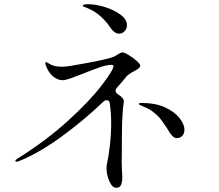

<svg xmlns="http://www.w3.org/2000/svg" viewBox="-20 -846 1040 912"><path d="M373 -819Q373 -826 399 -826Q433 -826 476.5 -813Q520 -800 551.5 -777Q583 -754 583 -727Q583 -709 571.5 -697.5Q560 -686 546 -686Q523 -686 502 -718Q488 -740 459.5 -767Q431 -794 387 -811Q384 -812 378.5 -814Q373 -816 373 -819ZM617 -508Q607 -503 595.5 -495Q584 -487 580 -482Q567 -465 535 -429Q529 -422 529 -415Q529 -406 539 -399Q568 -381 568 -366Q568 -357 566 -345.5Q564 -334 563 -317Q559 -263 559 -201Q559 -122 558.5 -101.5Q558 -81 558 -77L559 -43Q561 -19 561 -6Q561 18 555 32Q549 46 533 46Q513 46 499.5 15Q486 -16 486 -47Q486 -58 487 -62Q495 -96 501.5 -151.5Q508 -207 508 -262Q508 -310 502 -350L501 -358Q498 -370 487 -370Q478 -370 471 -363Q378 -274 271.5 -196.5Q165 -119 71 -81Q64 -78 59 -78Q53 -78 53 -82Q53 -87 65 -94Q198 -177 301 -270.5Q404 -364 461 -438Q518 -512 519 -532Q519 -538 510 -538Q489 -538 456 -527Q423 -516 374 -496Q344 -484 317 -474.5Q290 -465 278 -465Q254 -465 232 -483Q210 -501 197 -537Q195 -543 195 -546Q195 -551 198 -551Q201 -551 208.5 -546.5Q216 -542 220 -540Q239 -529 277 -529Q301 -529 400 -548Q499 -567 519 -576Q533 -582 540 -588Q554 -597 562 -597Q571 -597 591.5 -584.5Q612 -572 629 -557Q646 -542 646 -534Q646 -528 639.5 -522Q633 -516 617 -508ZM856 -230Q856 -212 846 -201Q836 -190 821 -190Q808 -190 798.5 -200.5Q789 -211 782 -222.5Q775 -234 772 -239Q754 -266 742 -281.5Q730 -297 708 -314Q686 -331 654 -343Q639 -349 639 -352Q639 -357 655 -357Q717 -357 762.5 -336.5Q808 -316 832 -286Q856 -256 856 -230Z"/></svg>

Font: Shippori Mincho B1
Style: Regular
Weight: 400
Designer: FONTDASU
Foundry: FONTDASU / Google Inc. / but / Adobe
Version: Version 3.110; ttfautohint (v1.8.3)